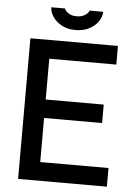

<svg xmlns="http://www.w3.org/2000/svg" viewBox="-57 -889 662 933"><g transform="rotate(5 273.5 -422.5)"><path d="M67 0V-686H494V-595H167V-396H450V-306H167V-91H500V0ZM281 -745Q242 -745 214 -760.5Q186 -776 170.5 -799Q155 -822 155 -845H222Q224 -835 240 -823.5Q256 -812 281 -812Q307 -812 323.5 -823.5Q340 -835 341 -845H408Q408 -822 393 -799Q378 -776 349.5 -760.5Q321 -745 281 -745Z"/></g></svg>

Font: Archivo Narrow Medium
Style: Regular
Weight: 500
Designer: Hector Gatti
Foundry: Omnibus-Type
Version: Version 3.002